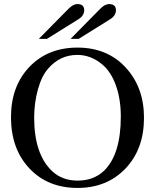

<svg xmlns="http://www.w3.org/2000/svg" viewBox="-20 -910 762 944"><path d="M327 -719 473 -867Q496 -890 516 -890Q550 -890 550 -860Q550 -833 521 -815L367 -719ZM171 -719 317 -867Q340 -890 360 -890Q394 -890 394 -860Q394 -833 365 -815L211 -719ZM688 -331Q688 -177 597 -81.5Q506 14 361 14Q215 14 124.5 -82Q34 -178 34 -334Q34 -486 124.5 -581Q215 -676 361 -676Q507 -676 597.5 -578.5Q688 -481 688 -331ZM574 -337Q574 -422 550 -489.5Q526 -557 483 -593Q427 -640 360 -640Q275 -640 217 -573Q185 -537 166.5 -470.5Q148 -404 148 -332Q148 -150 238 -67Q287 -22 362 -22Q440 -22 491 -70Q574 -150 574 -337Z"/></svg>

Font: STIX Math
Style: Regular
Weight: 400
Designer: MicroPress Inc., with final additions and corrections provided by Coen Hoffman, Elsevier (retired)
Version: Version 1.1.1